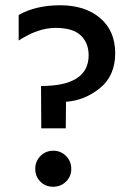

<svg xmlns="http://www.w3.org/2000/svg" viewBox="-20 -702 494 730"><path d="M231 -109Q251 -89 251 -60Q251 -31 231 -11.5Q211 8 182 8Q153 8 133.5 -11.5Q114 -31 114 -60Q114 -89 134 -109Q154 -129 182.5 -129Q211 -129 231 -109ZM317 -492Q317 -539 287 -567.5Q257 -596 191 -596Q125 -596 51 -548V-645Q116 -682 209.5 -682Q303 -682 360.5 -633.5Q418 -585 418 -499.5Q418 -414 360 -367Q302 -320 231 -315L230 -214H137L136 -375Q317 -375 317 -492Z"/></svg>

Font: Hind Colombo Medium
Style: Regular
Weight: 500
Designer: Jyotish Sonowal, Aditi Pimprikar
Foundry: Indian Type Foundry
Version: Version 1.000;PS 1.0;hotconv 1.0.86;makeotf.lib2.5.63406; tt